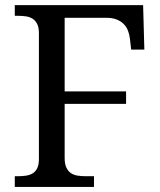

<svg xmlns="http://www.w3.org/2000/svg" viewBox="-20 -734 630 754"><path d="M233.9 -664.1V-375H475.1V-326.2H233.9V-113.8Q233.9 -90.3 240.5 -76.2Q247.1 -62 258.1 -54.4Q269 -46.9 284.2 -44.4Q299.3 -42 315.9 -42H349.1V0H38.1V-42H50.8Q67.4 -42 82.3 -44.2Q97.2 -46.4 108.4 -53.2Q119.6 -60.1 126.2 -73.5Q132.8 -86.9 132.8 -108.9V-604Q132.8 -626 126.2 -639.4Q119.6 -652.8 108.4 -660.2Q97.2 -667.5 82.3 -669.7Q67.4 -671.9 50.8 -671.9H38.1V-713.9H542L546.9 -539.1H495.1L490.2 -582Q488.3 -599.1 482.4 -614Q476.6 -628.9 465.6 -639.9Q454.6 -650.9 438 -657.5Q421.4 -664.1 397.9 -664.1Z"/></svg>

Font: Droid-TTFautohint Serif
Style: Regular
Weight: 400
Foundry: Ascender Corporation
Version: Version 1.00; ttfautohint (v1.00rc1.4-1a1c-dirty) -l 8 -r 50